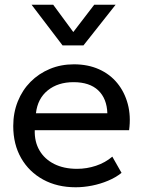

<svg xmlns="http://www.w3.org/2000/svg" viewBox="-20 -777 605 812"><path d="M300 15Q222 15 162.5 -17.5Q103 -50 69.5 -108.2Q36 -166.5 36 -244Q36 -300 55.2 -348Q74.5 -396 109.2 -431Q144 -466 190.8 -485.5Q237.5 -505 292.5 -505Q352 -505 398.8 -484Q445.5 -463 476.2 -425.2Q507 -387.5 520.5 -336.8Q534 -286 526 -226.5H127Q125.5 -177.5 147 -140.8Q168.5 -104 209.2 -83.5Q250 -63 306 -63Q347 -63 386 -76Q425 -89 455 -114.5L494 -46Q470 -26.5 437.2 -12.8Q404.5 1 369 8Q333.5 15 300 15ZM132 -298H434Q432 -360 395.5 -394.8Q359 -429.5 291 -429.5Q225 -429.5 182 -394.8Q139 -360 132 -298ZM244.5 -585 113.5 -757H205L290 -641.5L378.5 -757H469L333 -585Z"/></svg>

Font: Geologica Roman Light
Style: Regular
Weight: 300
Designer: Sindre Bremnes, Frode Helland
Foundry: Monokrom Skriftforlag AS
Version: Version 1.010;gftools[0.9.28]